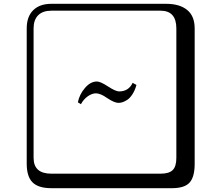

<svg xmlns="http://www.w3.org/2000/svg" viewBox="-20 -774 1140 1006"><path d="M388 -238Q396 -279 425 -313Q454 -347 488 -347Q506 -347 546 -321Q586 -295 604 -295Q654 -295 675 -340L695 -329Q687 -300 673.5 -279.5Q660 -259 645.5 -250Q631 -241 620.5 -238Q610 -235 601 -235Q579 -235 542 -260Q506 -285 483 -285Q462 -285 440 -269.5Q418 -254 404 -228ZM249 -718Q204 -718 180 -694Q156 -670 156 -625V53Q156 136 249 136H821Q866 136 885 117Q904 98 904 53V-625Q904 -718 821 -718ZM1000 84Q1000 153 973.5 182.5Q947 212 881 212H249Q181 212 150.5 181.5Q120 151 120 84V-625Q120 -687 154 -720.5Q188 -754 249 -754H851Q921 -754 960.5 -722Q1000 -690 1000 -625Z"/></svg>

Font: Libertinus Keyboard
Style: Regular
Weight: 700
Designer: Philipp H. Poll
Foundry: Khaled Hosny
Version: Version 6.7